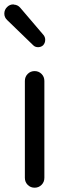

<svg xmlns="http://www.w3.org/2000/svg" viewBox="-23 -874 317 894"><path d="M92.8 -45.9V-497.1Q92.8 -516.6 106 -529.8Q119.1 -543 138.2 -543Q157.2 -543 170.4 -529.8Q183.6 -516.6 183.6 -497.1V-45.9Q183.6 -26.4 170.4 -13.2Q157.2 0 138.2 0Q119.1 0 106 -13.2Q92.8 -26.4 92.8 -45.9ZM177.7 -663.1Q168 -654.3 154.3 -654.3Q140.6 -654.3 131.8 -663.1L10.7 -780.3Q-2.9 -793 -2.9 -810.5Q-2.9 -829.1 10.7 -841.8Q22.5 -853.5 39.1 -853.5Q40 -853.5 42 -852.5Q59.6 -851.6 71.3 -837.9L179.7 -710.9Q187.5 -701.2 187.5 -688.5Q187.5 -673.8 177.7 -663.1Z"/></svg>

Font: Gen Jyuu Gothic P Regular
Style: Regular
Weight: 400
Designer: [Source Han Sans]
Ryoko NISHIZUKA  (kana & ideographs); Paul D. Hunt (Latin, Greek & Cyrillic); Wenlong ZHANG  (bopomofo
Version: Version 1.002.20150607